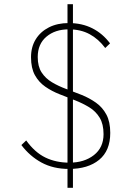

<svg xmlns="http://www.w3.org/2000/svg" viewBox="-20 -796 639 916"><path d="M309 10Q234 10 178 -20.5Q122 -51 82 -104L105 -126Q146 -69 196.5 -44.5Q247 -20 311 -20Q382 -20 428 -56Q474 -92 474 -156Q474 -204 455.5 -234.5Q437 -265 406 -284Q375 -303 338 -317.5Q301 -332 264 -346.5Q227 -361 196 -382.5Q165 -404 146.5 -437.5Q128 -471 128 -523Q128 -572 150.5 -608.5Q173 -645 213.5 -665.5Q254 -686 308 -686Q371 -686 420.5 -661Q470 -636 505 -589L482 -567Q450 -610 407.5 -633Q365 -656 308 -656Q243 -656 201.5 -621Q160 -586 160 -524Q160 -479 178.5 -450.5Q197 -422 228 -403.5Q259 -385 296 -371.5Q333 -358 370 -343Q407 -328 438 -306Q469 -284 487.5 -249.5Q506 -215 506 -162Q506 -77 453 -33.5Q400 10 309 10ZM302 100V-776H328V100Z"/></svg>

Font: Outfit Thin Thin
Style: Regular
Weight: 250
Version: Version 1.100;gftools[0.9.27]